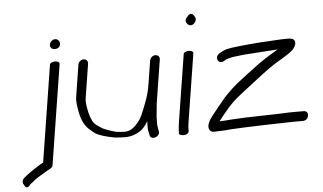

<svg xmlns="http://www.w3.org/2000/svg" viewBox="-58 -778 1834 1090"><g transform="rotate(-5 859.5 -233.0)"><path d="M259.2 -558.1C270.7 -548.6 289.1 -549.7 300.4 -557.4C311.6 -567.5 315.2 -584.7 304.8 -597C294.2 -611.1 275.7 -609.5 263.8 -598.1C252.3 -588 248.7 -570.5 259.2 -558.1ZM243.7 -466 156.5 84.8 136.6 95.7 136.2 96.2C93.7 122.4 62.9 143.8 43 161.3C28 174.3 28.9 192 37.1 201.1C43 218.2 56.6 226.5 74.5 200.4L83.7 193.4L84.2 194C91.6 186.2 104.2 176.2 121.7 165C139.6 154.3 152.1 146.9 158.6 143L180.5 129.9C194.8 124.2 206.6 115.8 208.3 105L298.7 -466C300 -474.2 288.6 -481 273.6 -481C258.5 -481 245 -474.2 243.7 -466Z M812.2 -439.5 790.6 -303.5C780.9 -242.3 761.1 -195.2 737.1 -138.3C728.3 -117.3 715.6 -97.4 691.2 -73.4C669.5 -54.3 648.9 -47.3 624.4 -49.4C612.7 -50.4 602.6 -51.3 594 -51.9C572.4 -53.6 516 -73.8 503.8 -82.7C491.5 -91.6 481.7 -98.3 473.6 -103.4C458.5 -115.3 446.3 -138.8 437.4 -175.2C428.5 -211.9 426 -239.8 428.8 -257.5L459.5 -451.5C461.9 -466.5 451.4 -479 436.4 -479C421.3 -479 406.9 -466.5 404.5 -451.5L375.4 -267.7C372.8 -251.4 374.6 -228.5 379.9 -197.9C387.9 -145.1 405.3 -105.6 433.6 -81.3C439.5 -76.2 449.6 -67.5 464.9 -55.2C488.2 -41.1 525.1 -30.3 575.7 -21.2L577 -21L578.4 -20.9C589.1 -20.3 601.9 -19.5 616.7 -18.6C663.4 -15.6 687.6 -26.3 716.8 -42C735.4 -54.1 749.8 -70.7 765.8 -97.2C765.9 -79.5 763.7 -63.2 766.1 -44.8L766.2 -44.3L771.9 -18.2C772.9 -4.2 787.4 1.6 799.6 -0.9C812.6 -3.6 829.9 -16.4 826.4 -34.6L821.6 -61.6L821.4 -62.1C820.5 -65.2 820 -69.3 820.3 -74.4C820.9 -86.8 819.8 -114.9 821.5 -125.8L821.6 -126.1L828.1 -192.6L867.4 -440.9C869.7 -455.2 859.1 -467 844 -467C829 -467 814.6 -454.5 812.2 -439.5Z M1005.3 -460 943.5 -70C942.1 -61.3 941.2 -52.4 940.6 -43.2L938.7 -13.5L938.7 -13C940.1 -3.1 956.9 0.3 969.8 -1C981.5 -2.4 994.9 -8.4 994.6 -20.8L995.3 -31.3L995.2 -31.9C994.8 -40 995.8 -52.9 998.5 -70L1060.3 -460C1061.6 -468.2 1050.2 -475 1035.2 -475C1020.1 -475 1006.6 -468.2 1005.3 -460ZM1044.9 -669.7C1033 -659.6 1028.3 -644.4 1037.6 -632.3C1045.2 -619.2 1062.1 -611.8 1078.5 -626.8C1094.9 -640.9 1092.3 -659.8 1083.8 -669.2C1077 -683.7 1061 -691.1 1044.9 -669.7Z M1673 -70.1C1668.2 -75.4 1661.3 -77 1654.6 -77H1597.6C1550.7 -77 1547.8 -74.3 1431.9 -72.3C1348.6 -70.8 1285.7 -68.6 1242.8 -65.5C1213.9 -63 1192.2 -61.6 1174.6 -61.1C1179.7 -68.5 1188.4 -79.8 1198.7 -92.3C1249 -152.7 1263.9 -170.4 1341.7 -229.3L1406.5 -279.4C1459.7 -321.3 1502.3 -351.5 1533.9 -370C1581 -397.4 1611 -416.9 1624.2 -431.1C1632.7 -441.2 1639.5 -451.9 1641.4 -463.2C1643.1 -472.7 1640.4 -482.5 1632.3 -488.4C1624.8 -493.2 1612.9 -495 1598.5 -495C1586.7 -495 1573.9 -494.7 1560.3 -494C1467.4 -489.3 1414.3 -486.2 1318 -476C1254.7 -467.8 1247.7 -468.8 1207.9 -446.1L1207.4 -445.8L1206.9 -445.5C1200.8 -441.4 1195.1 -435.5 1192.6 -427.9C1190 -419.7 1191.9 -412.3 1195.2 -406.3C1204.4 -389.5 1224.5 -394.6 1240.7 -406.5C1256.1 -415.4 1310.5 -425.5 1413.7 -430.5C1456.9 -432.6 1497.1 -436.9 1538.1 -438.9C1527.1 -431.7 1513.7 -423.4 1500.7 -416C1448.6 -386.3 1401.4 -349.4 1356.9 -315.7L1292 -265.6C1250.3 -230.6 1222.7 -201.1 1202.4 -176.4L1175.2 -143.4C1167 -133.5 1158.9 -123.5 1152.7 -115.4C1121.6 -78.7 1102.5 -47.3 1110.8 -22.9C1114.1 -13.3 1122.3 -7.1 1132.4 -5.2L1134.2 -4.9L1136 -5.1C1141 -5.6 1152.1 -6 1168 -6C1184.9 -6 1207.4 -7.5 1239.7 -10.6C1288.6 -14.5 1555.9 -22 1588.9 -22H1645.9C1653 -22 1661.2 -23.9 1667.8 -30C1673.9 -35.6 1676.6 -42.8 1677.7 -49.5C1678.8 -56.7 1678.1 -64.5 1673 -70.1Z"/></g></svg>

Font: MewTooHand
Style: BdWideIta
Weight: 400
Designer: Mew Too, Robert Jablonski
Version: Version 0.77